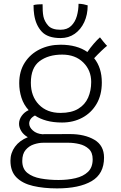

<svg xmlns="http://www.w3.org/2000/svg" viewBox="-20 -770 656 1039"><path d="M316 -107Q268.5 -107 232 -117Q195.5 -127 169 -145Q152.5 -136 145.2 -124.8Q138 -113.5 138 -101.5Q138 -81.5 158 -63.8Q178 -46 210.5 -43.5Q214 -44 218 -44Q249.5 -44 287.8 -44.2Q326 -44.5 358.5 -44.5Q438 -44.5 490.5 -13.8Q543 17 543 83Q543 171 475.8 210.2Q408.5 249.5 288.5 249.5Q216 249.5 159 236.2Q102 223 69.2 190.2Q36.5 157.5 36.5 99.5Q36.5 58 61 24.2Q85.5 -9.5 130.5 -27.5Q107 -41 95 -60.8Q83 -80.5 83 -100Q83 -123 97.5 -143.2Q112 -163.5 135 -174Q108 -203.5 96 -241.5Q84 -279.5 84 -319.5Q84 -384.5 114 -431.2Q144 -478 194.8 -503Q245.5 -528 307.5 -528Q396.5 -528 453 -488.5Q468.5 -511.5 487.2 -533.2Q506 -555 521 -568Q526 -561 539.5 -544.5Q553 -528 559.5 -522Q550.5 -515.5 528.8 -494.8Q507 -474 489.5 -455Q531 -403.5 531 -323.5Q531 -256 502.5 -207.5Q474 -159 425.2 -133Q376.5 -107 316 -107ZM307 -159Q366.5 -159 403.2 -181.2Q440 -203.5 456.8 -241.5Q473.5 -279.5 473.5 -326.5Q473.5 -389.5 430.5 -432Q387.5 -474.5 316.5 -474.5Q241.5 -474.5 194.2 -439Q147 -403.5 147 -322Q147 -249 190.5 -204Q234 -159 307 -159ZM297 204Q346.5 204 388.5 194.2Q430.5 184.5 456 160.2Q481.5 136 481.5 92Q481.5 55 460.5 35.8Q439.5 16.5 409.2 9.5Q379 2.5 351.5 2.5H213Q190 2.5 163.8 11Q137.5 19.5 119 41Q100.5 62.5 100.5 101Q100.5 143.5 128.2 165.8Q156 188 200.8 196Q245.5 204 297 204ZM454.5 -741Q454.5 -690.5 436 -650.5Q417.5 -610.5 384.5 -587.2Q351.5 -564 308 -564Q238 -564 205.8 -599Q173.5 -634 165 -690.5Q161.5 -713 161.5 -742.5Q173 -745.5 185.5 -746.2Q198 -747 210.5 -747Q210.5 -729 211.2 -712.2Q212 -695.5 215 -680.5Q221 -653.5 241 -631.2Q261 -609 307 -609Q343.5 -609 365 -629.8Q386.5 -650.5 395.8 -683Q405 -715.5 405 -749.5Q418.5 -749.5 432.2 -746.8Q446 -744 454.5 -741Z"/></svg>

Font: Grandstander ExtraLight
Style: Regular
Weight: 200
Designer: Tyler Finck
Foundry: Etcetera Type Co
Version: Version 1.200; ttfautohint (v1.8.3)